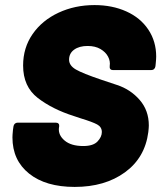

<svg xmlns="http://www.w3.org/2000/svg" viewBox="-20 -728 635 756"><path d="M29 -187Q29 -196 31 -216L33 -230Q34 -237 38.5 -241Q43 -245 49 -245H200Q207 -245 210.5 -241Q214 -237 213 -230L212 -224Q209 -196 234.5 -174.5Q260 -153 308 -153Q347 -153 364 -171Q381 -189 381 -208Q381 -228 362.5 -238Q344 -248 298 -262L271 -271Q186 -298 128.5 -342.5Q71 -387 71 -470Q71 -540 108.5 -594Q146 -648 210.5 -678Q275 -708 352 -708Q422 -708 477.5 -683Q533 -658 564 -611.5Q595 -565 595 -505Q595 -496 593 -476L592 -467Q591 -460 586.5 -456Q582 -452 575 -452H425Q418 -452 414.5 -456Q411 -460 412 -467V-468Q415 -487 405.5 -505Q396 -523 375.5 -535Q355 -547 325 -547Q292 -547 272 -532.5Q252 -518 252 -493Q252 -470 278.5 -454.5Q305 -439 379 -414Q387 -411 440.5 -393.5Q494 -376 530 -334.5Q566 -293 566 -234Q566 -226 564 -208Q551 -107 472 -49.5Q393 8 274 8Q160 8 94.5 -44.5Q29 -97 29 -187Z"/></svg>

Font: Barlow Black
Style: Italic
Weight: 900
Italic angle: -7°
Designer: Jeremy Tribby
Foundry: Tribby Type
Version: Version 1.408